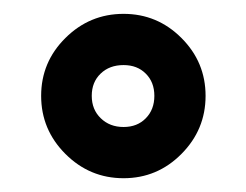

<svg xmlns="http://www.w3.org/2000/svg" viewBox="-20 -820 359 280"><path d="M75.4 -595.5Q40 -630.9 40 -680.2Q40 -729.5 75.4 -764.6Q110.8 -799.8 160.2 -799.8Q209.5 -799.8 244.6 -764.6Q279.8 -729.5 279.8 -680.2Q279.8 -630.9 244.6 -595.5Q209.5 -560.1 160.2 -560.1Q110.8 -560.1 75.4 -595.5ZM160.2 -725.1Q139.6 -725.1 126.7 -712.6Q113.8 -700.2 113.8 -680.2Q113.8 -660.2 127 -647.5Q140.1 -634.8 160.2 -634.8Q180.2 -634.8 192.6 -647.5Q205.1 -660.2 205.1 -680.2Q205.1 -700.2 192.6 -712.6Q180.2 -725.1 160.2 -725.1Z"/></svg>

Font: Copperplate CC
Style: Bold
Weight: 700
Designer: indestructible type*
Foundry: Cowboy Collective
Version: Version 1.000